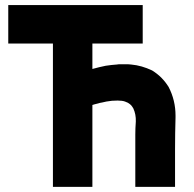

<svg xmlns="http://www.w3.org/2000/svg" viewBox="-20 -730 769 760"><path d="M474.6 -475.6Q481.4 -475.6 487.3 -475.6Q493.2 -475.6 499 -474.6Q520.5 -472.7 541 -466.8Q561.5 -460.9 582 -451.2Q602.5 -438.5 618.2 -422.9Q634.8 -406.2 647.5 -385.7Q674.8 -333 674.8 -272.5Q674.8 -268.6 674.8 -265.6Q672.9 -200.2 672.9 -139.6Q672.9 -118.2 672.9 -96.7Q672.9 -75.2 672.9 -53.7Q672.9 -38.1 672.9 -22.5Q672.9 -5.9 672.9 9.8Q670.9 9.8 668 9.8Q665 9.8 663.1 9.8Q647.5 9.8 631.8 9.8Q616.2 9.8 600.6 9.8Q589.8 9.8 579.1 9.8Q568.4 9.8 557.6 9.8Q547.9 9.8 537.1 9.8Q526.4 9.8 515.6 9.8Q515.6 7.8 515.6 4.9Q515.6 2.9 515.6 0Q515.6 -29.3 515.6 -58.6Q515.6 -87.9 515.6 -117.2Q515.6 -136.7 515.6 -157.2Q515.6 -176.8 515.6 -197.3Q515.6 -221.7 517.6 -249Q518.6 -277.3 507.8 -300.8Q503.9 -307.6 499 -313.5Q494.1 -318.4 486.3 -323.2Q486.3 -323.2 474.6 -328.1Q463.9 -332 445.3 -332Q433.6 -332 422.9 -331.1Q412.1 -330.1 401.4 -328.1Q392.6 -326.2 383.8 -324.2Q376 -323.2 367.2 -320.3Q355.5 -317.4 355.5 -317.4Q355.5 -317.4 345.7 -314.5Q345.7 -277.3 345.7 -240.2Q345.7 -203.1 345.7 -166Q345.7 -140.6 345.7 -115.2Q345.7 -89.8 345.7 -64.5Q345.7 -45.9 345.7 -27.3Q345.7 -8.8 345.7 9.8Q343.8 9.8 340.8 9.8Q338.9 9.8 335.9 9.8Q320.3 9.8 304.7 9.8Q289.1 9.8 273.4 9.8Q262.7 9.8 252 9.8Q241.2 9.8 231.4 9.8Q220.7 9.8 210 9.8Q199.2 9.8 189.5 9.8Q189.5 7.8 189.5 4.9Q189.5 2.9 189.5 0Q189.5 -64.5 189.5 -128.9Q189.5 -193.4 189.5 -258.8Q189.5 -302.7 189.5 -346.7Q189.5 -391.6 189.5 -435.5Q189.5 -465.8 189.5 -497.1Q189.5 -527.3 189.5 -557.6Q171.9 -557.6 154.3 -557.6Q136.7 -557.6 119.1 -557.6Q105.5 -557.6 91.8 -557.6Q78.1 -557.6 64.5 -557.6Q51.8 -557.6 38.1 -557.6Q25.4 -557.6 12.7 -557.6Q12.7 -560.5 12.7 -563.5Q12.7 -565.4 12.7 -568.4Q12.7 -583 12.7 -597.7Q12.7 -613.3 12.7 -627.9Q12.7 -638.7 12.7 -648.4Q12.7 -659.2 12.7 -668.9Q12.7 -679.7 12.7 -689.5Q12.7 -700.2 12.7 -710Q15.6 -710 17.6 -710Q20.5 -710 23.4 -710Q81.1 -710 139.6 -710Q197.3 -710 255.9 -710Q295.9 -710 335.9 -710Q376 -710 415 -710Q448.2 -710 480.5 -710Q512.7 -710 544.9 -710Q544.9 -707 544.9 -705.1Q544.9 -702.1 544.9 -700.2Q544.9 -684.6 544.9 -669.9Q544.9 -655.3 544.9 -639.6Q544.9 -629.9 544.9 -619.1Q544.9 -609.4 544.9 -598.6Q544.9 -588.9 544.9 -578.1Q544.9 -568.4 544.9 -557.6Q543 -557.6 540 -557.6Q537.1 -557.6 535.2 -557.6Q512.7 -557.6 490.2 -557.6Q466.8 -557.6 444.3 -557.6Q428.7 -557.6 413.1 -557.6Q398.4 -557.6 382.8 -557.6Q373 -557.6 364.3 -557.6Q355.5 -557.6 345.7 -557.6Q345.7 -546.9 345.7 -535.2Q345.7 -523.4 345.7 -511.7Q345.7 -502 345.7 -492.2Q345.7 -482.4 345.7 -472.7Q345.7 -468.8 345.7 -464.8Q345.7 -460.9 345.7 -457Q359.4 -460.9 372.1 -463.9Q385.7 -466.8 398.4 -469.7Q409.2 -470.7 420.9 -472.7Q431.6 -473.6 442.4 -474.6Q446.3 -474.6 450.2 -475.6Q453.1 -475.6 457 -475.6Q466.8 -475.6 470.7 -475.6Q474.6 -475.6 474.6 -475.6Z"/></svg>

Font: LeFont
Style: Bold
Weight: 800
Designer: Leryon MEDIA
Version: Version 1.0